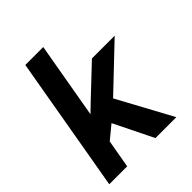

<svg xmlns="http://www.w3.org/2000/svg" viewBox="-207 -876 1002 1002"><g transform="rotate(-45 293.5 -375.0)"><path d="M251 -217.3 176.8 -156.2 149.4 0H17.1L147.5 -750H279.8L206.1 -327.6L250 -370.1L417.5 -528.3H585.4L348.1 -302.7L512.2 0H357.9Z"/></g></svg>

Font: Roboto Mono
Style: Bold Italic
Weight: 700
Designer: Google
Version: Version 2.000985; 2015; ttfautohint (v1.3)